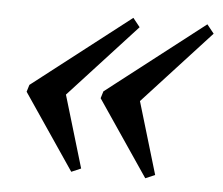

<svg xmlns="http://www.w3.org/2000/svg" viewBox="-38 -460 571 491"><g transform="rotate(5 247.0 -215.0)"><path d="M117.5 -252.5 186 -23 161.5 -12.5 30 -206.5 35.5 -224.5 285.5 -418.5 303.5 -396 90 -163.5ZM307.5 -252.5 376 -23 351.5 -12.5 220 -206.5 225.5 -224.5 475.5 -418.5 493.5 -396 280 -163.5Z"/></g></svg>

Font: Newsreader 16pt
Style: Italic
Weight: 400
Italic angle: -17°
Designer: Hugues Gentile
Foundry: Production Type
Version: Version 1.003